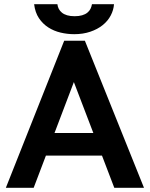

<svg xmlns="http://www.w3.org/2000/svg" viewBox="-20 -900 718 920"><path d="M8 0H141.3L351.8 -553.7H316L527.7 0H670L386.8 -704.7H287.5ZM171.8 -154.5H498V-262.8H171.8ZM335.8 -736.2Q378 -736.2 412.6 -748Q447.3 -759.7 472.1 -779.7Q497 -799.7 510.6 -825.9Q524.3 -852 526.3 -880H420.7Q418.7 -868 413.6 -857.6Q408.5 -847.3 398.6 -839.3Q388.8 -831.3 373.5 -826.8Q358.3 -822.3 337.5 -822.3Q316.8 -822.3 301.6 -826.8Q286.5 -831.3 276.8 -839.3Q267 -847.3 261.6 -857.6Q256.3 -868 255 -880H143.5Q148.3 -840.2 166.5 -813Q184.8 -785.7 211.4 -768.6Q238 -751.5 270.1 -743.9Q302.3 -736.2 335.8 -736.2Z"/></svg>

Font: Tilda Sans VF
Style: Regular
Weight: 400
Designer: ParaType Ltd
Foundry: ParaType Ltd
Version: Version 1.010